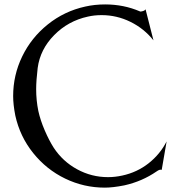

<svg xmlns="http://www.w3.org/2000/svg" viewBox="-20 -839 820 876"><path d="M151.9 -528.8Q145 -470.7 145 -432.1Q145 -381.8 154.8 -333Q164.1 -290.5 184.1 -244.1Q204.1 -197.8 225.1 -165Q266.1 -102.5 331.8 -66.7Q397.5 -30.8 473.1 -30.8Q504.9 -30.8 538.1 -38.1Q605.5 -52.7 658 -94Q710.4 -135.3 740.2 -193.8L717.8 -64Q709 -67.4 694.8 -57.1Q628.4 -11.2 546.9 6.8Q494.6 17.1 458 17.1Q362.8 17.1 277.3 -24.2Q191.9 -65.4 131.3 -140.9Q70.8 -216.3 49.8 -312Q40 -361.8 40 -400.9Q40 -496.1 81.3 -581.5Q122.6 -667 198 -727.5Q273.4 -788.1 369.1 -809.1Q411.6 -818.8 460 -818.8Q544.4 -818.8 618.2 -787.1Q621.6 -785.2 631.8 -788.3Q642.1 -791.5 644 -796.9L680.2 -654.8Q637.7 -708.5 575.2 -739.3Q512.7 -770 443.8 -770Q410.2 -770 380.9 -763.2Q291 -743.7 227.1 -678.7Q163.1 -613.8 151.9 -528.8Z"/></svg>

Font: Anticva
Style: Regular
Weight: 400
Version: Version 1.000